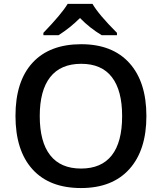

<svg xmlns="http://www.w3.org/2000/svg" viewBox="-20 -951 827 981"><path d="M728 -357.9Q728 -183.6 640.9 -86.9Q553.7 9.8 394 9.8Q232.4 9.8 145.8 -86.2Q59.1 -182.1 59.1 -358.9Q59.1 -535.6 146.2 -630.4Q233.4 -725.1 395 -725.1Q554.2 -725.1 641.1 -628.9Q728 -532.7 728 -357.9ZM183.1 -357.9Q183.1 -226.1 236.3 -158Q289.6 -89.8 394 -89.8Q498 -89.8 551 -157.2Q604 -224.6 604 -357.9Q604 -489.3 551.5 -557.1Q499 -625 395 -625Q290 -625 236.6 -557.1Q183.1 -489.3 183.1 -357.9ZM500 -771Q439.9 -806.6 388.7 -858.9Q338.4 -808.6 278.8 -771H201.7V-783.2Q294.9 -879.9 325.7 -931.2H452.6Q483.4 -877.4 577.6 -783.2V-771Z"/></svg>

Font: CAA NEO Sans SemiBold
Style: Regular
Weight: 600
Version: Version 1.10